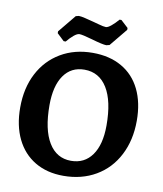

<svg xmlns="http://www.w3.org/2000/svg" viewBox="-93 -926 861 1013"><g transform="rotate(10 337.5 -419.5)"><path d="M29 -304Q29 -408 70 -487Q111 -566 185.5 -610Q260 -654 357 -654Q447 -654 512.5 -616.5Q578 -579 612.5 -508.5Q647 -438 647 -341Q647 -237 605.5 -156.5Q564 -76 488.5 -32Q413 12 315 12Q227 12 162.5 -26.5Q98 -65 63.5 -136Q29 -207 29 -304ZM494 -289Q494 -420 451 -489.5Q408 -559 329 -559Q258 -559 218.5 -502.5Q179 -446 179 -343Q179 -212 221.5 -142.5Q264 -73 341 -73Q413 -73 453.5 -129.5Q494 -186 494 -289ZM156 -724V-734L234 -829L250 -833Q262 -833 284.5 -827.5Q307 -822 330 -816Q335 -815 361.5 -807.5Q388 -800 400 -800Q411 -800 429 -815Q447 -830 465 -851H475L514 -815V-805L436 -710L419 -706Q400 -706 338 -724Q286 -739 270 -739Q258 -739 240 -724Q222 -709 205 -688H194Z"/></g></svg>

Font: Alegreya
Style: Bold
Weight: 700
Designer: Juan Pablo del Peral
Foundry: Huerta Tipografica
Version: Version 2.008; ttfautohint (v1.8)